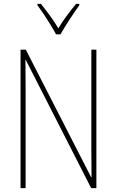

<svg xmlns="http://www.w3.org/2000/svg" viewBox="-20 -970 602 990"><path d="M477 0H450L113 -661H111Q111 -634 111.5 -605Q112 -576 112 -534V0H86V-714H113L450 -56H452Q452 -91 451.5 -127.5Q451 -164 451 -190V-714H477ZM269 -793Q256 -817 238.5 -845.5Q221 -874 203.5 -900Q186 -926 173 -943V-950H191Q212 -924 237 -890Q262 -856 281 -824Q300 -856 323 -887Q346 -918 372 -950H389V-943Q366 -911 338.5 -869Q311 -827 292 -793Z"/></svg>

Font: Noto Sans Georgian Condensed Thin
Style: Regular
Weight: 100
Width: 3
Designer: Monotype Design Team, Akaki Razmadze
Foundry: Google LLC
Version: Version 2.005; ttfautohint (v1.8.4.7-5d5b)